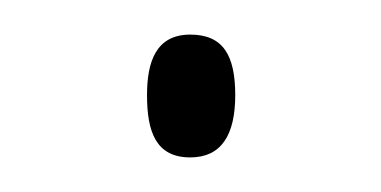

<svg xmlns="http://www.w3.org/2000/svg" viewBox="-20 -389 220 111"><path d="M65 -334C65 -313 70 -298 90 -298C108 -298 116 -311 116 -334C116 -357 109 -369 90 -369C70 -369 65 -353 65 -334Z"/></svg>

Font: Noto Sans Myanmar ExtraCondensed Thin
Style: Regular
Weight: 100
Width: 2
Designer: Monotype Design Team
Foundry: Monotype Imaging Inc.
Version: Version 2.107